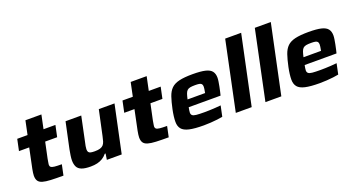

<svg xmlns="http://www.w3.org/2000/svg" viewBox="-50 -1338 3563 1942"><g transform="rotate(-20 1732.0 -367.5)"><path d="M385 0Q304 0 249.5 -2.5Q195 -5 163 -14.5Q131 -24 117 -44.5Q103 -65 103 -101Q103 -113 105.5 -131.5Q108 -150 112 -171Q116 -192 120 -209L157 -387H47L73 -510H184L215 -658H387L356 -510H484L458 -387H329L293 -217Q290 -201 288 -188Q286 -175 284.5 -166.5Q283 -158 283 -152Q283 -137 293.5 -128.5Q304 -120 331 -117Q358 -114 409 -114Z M677 8Q615 8 580 -5.5Q545 -19 531.5 -47Q518 -75 518 -115Q518 -136 522.5 -167Q527 -198 533 -229L593 -510H762L706 -243Q702 -229 698 -205.5Q694 -182 694 -171Q694 -150 701.5 -140Q709 -130 725 -126.5Q741 -123 768 -123Q804 -123 826 -130Q848 -137 860.5 -151Q873 -165 880 -187.5Q887 -210 893 -240L951 -510H1120L1012 0H852L862 -65H853Q833 -40 806.5 -23.5Q780 -7 748 0.5Q716 8 677 8Z M1518 0Q1437 0 1382.5 -2.5Q1328 -5 1296 -14.5Q1264 -24 1250 -44.5Q1236 -65 1236 -101Q1236 -113 1238.5 -131.5Q1241 -150 1245 -171Q1249 -192 1253 -209L1290 -387H1180L1206 -510H1317L1348 -658H1520L1489 -510H1617L1591 -387H1462L1426 -217Q1423 -201 1421 -188Q1419 -175 1417.5 -166.5Q1416 -158 1416 -152Q1416 -137 1426.5 -128.5Q1437 -120 1464 -117Q1491 -114 1542 -114Z M1894 8Q1795 8 1738.5 -5Q1682 -18 1658.5 -47Q1635 -76 1635 -123Q1635 -150 1639 -183Q1643 -216 1651 -254Q1667 -330 1684.5 -381Q1702 -432 1732.5 -462Q1763 -492 1817.5 -505Q1872 -518 1962 -518Q2051 -518 2099.5 -506Q2148 -494 2168 -467.5Q2188 -441 2188 -399Q2188 -381 2184 -356.5Q2180 -332 2175 -305.5Q2170 -279 2164 -254L2155 -217H1812Q1809 -200 1806.5 -186Q1804 -172 1804 -161Q1804 -142 1816 -131.5Q1828 -121 1859 -118Q1890 -115 1947 -115Q1970 -115 2000 -116Q2030 -117 2061.5 -119Q2093 -121 2122 -124L2098 -10Q2075 -5 2040.5 -1Q2006 3 1968.5 5.5Q1931 8 1894 8ZM1828 -295H2017L2019 -308Q2022 -325 2024 -337Q2026 -349 2026 -360Q2026 -380 2018 -389.5Q2010 -399 1993 -402Q1976 -405 1949 -405Q1915 -405 1895 -401Q1875 -397 1863 -385.5Q1851 -374 1843.5 -352.5Q1836 -331 1828 -295Z M2240 0 2396 -743H2568L2411 0Z M2559 0 2715 -743H2887L2730 0Z M3142 8Q3043 8 2986.5 -5Q2930 -18 2906.5 -47Q2883 -76 2883 -123Q2883 -150 2887 -183Q2891 -216 2899 -254Q2915 -330 2932.5 -381Q2950 -432 2980.5 -462Q3011 -492 3065.5 -505Q3120 -518 3210 -518Q3299 -518 3347.5 -506Q3396 -494 3416 -467.5Q3436 -441 3436 -399Q3436 -381 3432 -356.5Q3428 -332 3423 -305.5Q3418 -279 3412 -254L3403 -217H3060Q3057 -200 3054.5 -186Q3052 -172 3052 -161Q3052 -142 3064 -131.5Q3076 -121 3107 -118Q3138 -115 3195 -115Q3218 -115 3248 -116Q3278 -117 3309.5 -119Q3341 -121 3370 -124L3346 -10Q3323 -5 3288.5 -1Q3254 3 3216.5 5.5Q3179 8 3142 8ZM3076 -295H3265L3267 -308Q3270 -325 3272 -337Q3274 -349 3274 -360Q3274 -380 3266 -389.5Q3258 -399 3241 -402Q3224 -405 3197 -405Q3163 -405 3143 -401Q3123 -397 3111 -385.5Q3099 -374 3091.5 -352.5Q3084 -331 3076 -295Z"/></g></svg>

Font: Saira Thin Expanded
Style: Bold Italic
Weight: 700
Width: 7
Italic angle: -12°
Version: Version 1.101